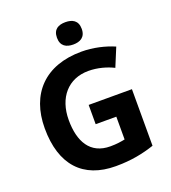

<svg xmlns="http://www.w3.org/2000/svg" viewBox="-164 -1049 1052 1180"><g transform="rotate(-20 362.0 -459.0)"><path d="M400 -928C355 -928 319 -911 319 -855C319 -800 355 -782 400 -782C444 -782 481 -800 481 -855C481 -911 444 -928 400 -928ZM361 -401V-275H496V-126C470 -121 443 -116 400 -116C268 -116 214 -215 214 -355C214 -502 298 -598 430 -598C491 -598 549 -581 593 -559L643 -680C583 -706 507 -724 431 -724C191 -724 58 -582 58 -358C58 -118 177 10 390 10C492 10 569 -6 644 -31V-401Z"/></g></svg>

Font: Noto Sans Lisu
Style: Bold
Weight: 700
Designer: Monotype Design Team. David Williams.
Foundry: Monotype Imaging Inc.
Version: Version 2.102